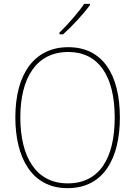

<svg xmlns="http://www.w3.org/2000/svg" viewBox="-20 -971 705 1001"><path d="M449 -944V-951H419C388 -905 335 -845 290 -801V-792H309C356 -834 415 -898 449 -944ZM605 -358C605 -583 515 -725 336 -725C158 -725 60 -584 60 -359C60 -154 142 10 332 10C524 10 605 -151 605 -358ZM86 -359C86 -563 168 -700 336 -700C493 -700 578 -576 578 -358C578 -148 500 -15 333 -15C168 -15 86 -152 86 -359Z"/></svg>

Font: Noto Sans Devanagari SemiCondensed Thin
Style: Regular
Weight: 100
Width: 4
Designer: Jelle Bosma - Monotype Design Team
Foundry: Monotype Imaging Inc.
Version: Version 2.004